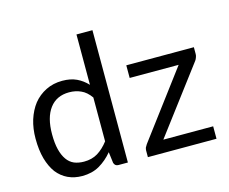

<svg xmlns="http://www.w3.org/2000/svg" viewBox="-103 -880 1230 1032"><g transform="rotate(-15 512.0 -364.5)"><path d="M400.4 -385.7Q376 -419.9 346.7 -432.6Q317.4 -446.3 281.2 -446.3Q210.9 -446.3 172.9 -395.5Q134.8 -344.7 134.8 -252Q134.8 -202.1 143.6 -167Q152.3 -131.8 168.9 -108.4Q184.6 -85.9 209 -75.2Q233.4 -65.4 263.7 -65.4Q307.6 -65.4 339.8 -85Q373 -105.5 400.4 -141.6Q400.4 -222.7 400.4 -385.7ZM489.3 -736.3Q489.3 -552.7 489.3 0Q476.6 0 436.5 0Q418 0 412.1 -18.6Q410.2 -39.1 404.3 -80.1Q372.1 -41 330.1 -16.6Q289.1 6.8 234.4 6.8Q191.4 6.8 155.3 -9.8Q120.1 -26.4 94.7 -58.6Q70.3 -91.8 56.6 -139.6Q43 -188.5 43 -252Q43 -307.6 57.6 -355.5Q73.2 -404.3 100.6 -439.5Q128.9 -474.6 169.9 -495.1Q210.9 -515.6 261.7 -515.6Q307.6 -515.6 340.8 -500Q374 -484.4 400.4 -456.1Q400.4 -549.8 400.4 -736.3Q422.9 -736.3 489.3 -736.3ZM992.2 -468.8Q992.2 -459 988.3 -450.2Q985.4 -441.4 980.5 -434.6Q888.7 -312.5 705.1 -69.3Q774.4 -69.3 982.4 -69.3Q982.4 -51.8 982.4 0Q886.7 0 600.6 0Q600.6 -8.8 600.6 -37.1Q600.6 -43.9 603.5 -52.7Q607.4 -60.5 613.3 -69.3Q705.1 -191.4 888.7 -436.5Q821.3 -436.5 616.2 -436.5Q616.2 -454.1 616.2 -506.8Q710 -506.8 992.2 -506.8Q992.2 -497.1 992.2 -468.8Z"/></g></svg>

Font: Lato
Style: Regular
Weight: 400
Designer: Lukasz Dziedzic with Adam Twardoch and Botio Nikoltchev
Version: Version 2.015; 2015-08-06; http://www.latofonts.com/